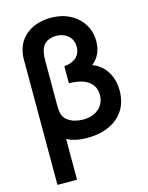

<svg xmlns="http://www.w3.org/2000/svg" viewBox="-140 -821 885 1147"><g transform="rotate(-15 302.0 -247.5)"><path d="M69.2 -540Q69.2 -569.1 78.2 -599.7Q91.9 -644.7 123.5 -675.1Q155.1 -705.6 197.8 -720.3Q240.6 -735 288.2 -735Q353.1 -735 405 -708.8Q456.9 -682.5 486.2 -635.8Q515.5 -589.2 515.5 -530.3Q515.5 -489.2 500.4 -455Q485.3 -420.8 454.8 -397.8Q489.9 -385.2 516.9 -358.7Q543.8 -332.2 558.9 -293.8Q574 -255.5 574 -208.8Q574 -139.3 542 -89Q509.9 -38.7 451.3 -11.8Q392.8 15 314.3 15Q278.1 15 246.9 8.4Q215.8 1.8 190.2 -11.5V240H69.2ZM319.7 -97.2Q359 -97.2 389.2 -111.5Q419.4 -125.8 436.3 -152.4Q453.2 -178.9 453.2 -214.2Q453.2 -252.3 433.3 -277.9Q413.5 -303.5 377.5 -316.1Q341.5 -328.7 292.3 -329V-434.3Q340.4 -438.2 367.1 -462.5Q393.8 -486.8 393.8 -528Q393.8 -557.7 379.9 -579Q366 -600.2 342.5 -611.2Q319 -622.2 290.8 -622.2Q262.7 -622.2 238.9 -610.4Q215.2 -598.7 203.3 -572.7Q190.8 -545.6 190.8 -497.7V-221.5Q190.8 -181.8 198 -161.2Q205.3 -139.8 224.2 -125.5Q243.2 -111.1 268.3 -104.1Q293.4 -97.2 319.7 -97.2Z"/></g></svg>

Font: Vela Sans GX ExtLt
Style: Regular
Weight: 200
Designer: Principal design: Mikhail Sharanda - project Manrope.
Design modification: Ravid Balaliev
Foundry: Mikhail Sharanda
Version: Version 1.001